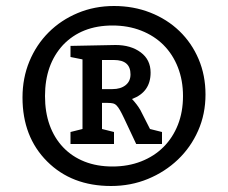

<svg xmlns="http://www.w3.org/2000/svg" viewBox="-20 -775 760 640"><path d="M137 -237Q55 -319 55 -450Q55 -515 78 -570.5Q101 -626 142 -667Q183 -708 239 -731.5Q295 -755 360 -755Q425 -755 481 -733Q537 -711 578 -671.5Q619 -632 642 -578Q665 -524 665 -460Q665 -395 640.5 -339.5Q616 -284 573 -243Q530 -202 473 -178.5Q416 -155 350 -155Q219 -155 137 -237ZM190 -625Q130 -560 130 -455Q130 -401 145.5 -358Q161 -315 190.5 -284Q220 -253 261.5 -236.5Q303 -220 355 -220Q407 -220 450.5 -237Q494 -254 525 -285Q556 -316 573 -359Q590 -402 590 -455Q590 -507 573 -550.5Q556 -594 525 -625Q494 -656 450.5 -673Q407 -690 355 -690Q252 -690 190 -625ZM215 -295V-335L255 -345V-577L215 -585V-622L365 -625Q416 -625 449 -600.5Q482 -576 482 -533Q482 -468 420 -445Q437 -427 448 -408L480 -345L520 -335V-295H434L394 -380Q386 -397 380 -407.5Q374 -418 368.5 -423.5Q363 -429 356 -430.5Q349 -432 339 -432H320V-345L360 -335V-295ZM320 -575V-478H355Q382 -478 398.5 -491Q415 -504 415 -527Q415 -575 360 -575Z"/></svg>

Font: Bitter
Style: Regular
Weight: 400
Designer: Sol Matas
Foundry: Sol Matas
Version: Version 1.001